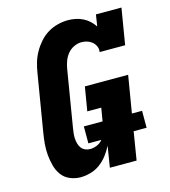

<svg xmlns="http://www.w3.org/2000/svg" viewBox="-111 -832 823 930"><g transform="rotate(-15 300.0 -367.5)"><path d="M179 8Q151 8 125.5 -3Q100 -14 84.5 -35.5Q69 -57 62 -83.5Q55 -110 52.5 -137.5Q50 -165 52.5 -193.5Q55 -222 60 -251L107 -534Q111 -560 118.5 -585.5Q126 -611 139.5 -635Q153 -659 171.5 -680Q190 -701 213 -715Q236 -729 262.5 -736Q289 -743 315 -743Q335 -743 354 -739Q373 -735 390 -726.5Q407 -718 420.5 -705.5Q434 -693 445 -677L454 -735H582L552 -554H424Q427 -569 421 -582.5Q415 -596 404.5 -605Q394 -614 380 -618.5Q366 -623 351 -623Q332 -623 313 -614Q294 -605 281 -589Q268 -573 261 -553.5Q254 -534 251 -515L204 -231Q202 -218 200.5 -205Q199 -192 200 -179Q201 -166 204.5 -153.5Q208 -141 215.5 -131.5Q223 -122 234.5 -117Q246 -112 259 -112Q276 -112 293.5 -119.5Q311 -127 322 -141H257V-226H351L362 -292H292L312 -412H529L498 -226H549V-141H484L461 0H327L344 -106Q332 -82 315.5 -60.5Q299 -39 277.5 -23Q256 -7 230 0.5Q204 8 179 8Z"/></g></svg>

Font: Iosevka Etoile Heavy
Style: Italic
Weight: 900
Italic angle: -9°
Designer: Belleve Invis
Foundry: Belleve Invis
Version: Version 22.1.2; ttfautohint (v1.8.4)